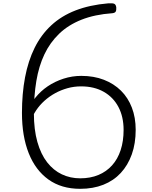

<svg xmlns="http://www.w3.org/2000/svg" viewBox="-20 -1168 958 1207"><path d="M484 19Q366 19 284.5 -39.5Q203 -98 160.5 -205Q118 -312 118 -458Q118 -579 137.5 -682Q157 -785 197.5 -867Q238 -949 302 -1008.5Q366 -1068 455 -1102.5Q544 -1137 660 -1147Q690 -1149 699.5 -1143.5Q709 -1138 711 -1121Q712 -1104 707.5 -1095.5Q703 -1087 687 -1085Q575 -1077 492 -1044Q409 -1011 351.5 -955.5Q294 -900 259 -826Q224 -752 208.5 -659Q193 -566 193 -457Q193 -353 215 -275.5Q237 -198 276.5 -147.5Q316 -97 369 -72Q422 -47 484 -47Q548 -47 598.5 -68Q649 -89 684.5 -128.5Q720 -168 738.5 -224.5Q757 -281 757 -351Q757 -434 724.5 -495.5Q692 -557 632 -591Q572 -625 490 -625Q445 -625 404 -613.5Q363 -602 326.5 -582Q290 -562 259.5 -534.5Q229 -507 207 -474Q185 -441 172 -403L152 -462Q169 -512 202 -553.5Q235 -595 280 -625.5Q325 -656 379.5 -673.5Q434 -691 491 -691Q570 -691 633 -666.5Q696 -642 740.5 -598Q785 -554 809 -491.5Q833 -429 833 -352Q833 -266 808.5 -197.5Q784 -129 739 -80.5Q694 -32 629.5 -6.5Q565 19 484 19Z"/></svg>

Font: Playwrite CL Light
Style: Regular
Weight: 300
Designer: Veronika Burian, José Scaglione
Foundry: TypeTogether
Version: Version 1.002